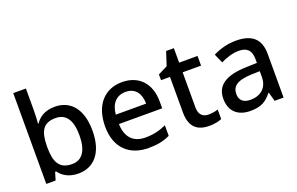

<svg xmlns="http://www.w3.org/2000/svg" viewBox="-93 -1181 2334 1510"><g transform="rotate(-20 1074.5 -426.0)"><path d="M189 -628V-811H83V-51H161L181 -117H189C219 -76 268 -41 351 -41C480 -41 568 -136 568 -321C568 -505 481 -599 352 -599C269 -599 219 -564 189 -519H184C186 -541 189 -585 189 -628ZM327 -513C415 -513 459 -449 459 -322C459 -197 415 -128 329 -128C221 -128 189 -196 189 -320V-328C190 -453 224 -513 327 -513Z M915 -600C770 -600 672 -497 672 -316C672 -135 780 -41 937 -41C1013 -41 1063 -52 1117 -77V-165C1060 -140 1010 -127 941 -127C841 -127 784 -187 781 -298H1143V-356C1143 -506 1056 -600 915 -600ZM915 -518C998 -518 1036 -460 1037 -376H783C791 -467 839 -518 915 -518Z M1469 -127C1423 -127 1391 -155 1391 -213V-509H1545V-590H1391V-711H1326L1289 -597L1210 -557V-509H1285V-211C1285 -78 1358 -41 1446 -41C1485 -41 1527 -49 1550 -60V-140C1528 -132 1497 -127 1469 -127Z M1867 -600C1795 -600 1727 -579 1676 -553L1710 -476C1756 -498 1807 -517 1862 -517C1927 -517 1965 -488 1965 -409V-379L1873 -376C1702 -371 1620 -314 1620 -204C1620 -92 1692 -41 1789 -41C1879 -41 1922 -67 1969 -126H1973L1994 -51H2069V-416C2069 -542 2002 -600 1867 -600ZM1892 -308 1964 -310V-263C1964 -169 1902 -123 1819 -123C1766 -123 1729 -147 1729 -203C1729 -266 1769 -303 1892 -308Z"/></g></svg>

Font: Noto Sans Tamil UI Medium
Style: Regular
Weight: 500
Designer: Jelle Bosma - Monotype Design Team
Foundry: Monotype Imaging Inc.
Version: Version 2.004